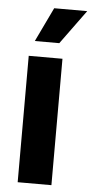

<svg xmlns="http://www.w3.org/2000/svg" viewBox="-53 -773 388 805"><g transform="rotate(5 140.5 -370.0)"><path d="M53 0V-532H195V0ZM73 -596 142 -740H281L176 -596Z"/></g></svg>

Font: Mona Sans Expanded SemiBold
Style: Regular
Weight: 600
Width: 7
Designer: Deni Anggara
Foundry: GitHub
Version: Version 2.000